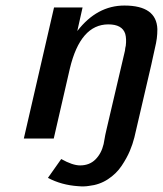

<svg xmlns="http://www.w3.org/2000/svg" viewBox="-20 -500 588 693"><path d="M66 0 175 -473H278L259 -388Q330 -480 429 -480Q545 -480 548 -395Q548 -377 546 -361.5Q544 -346 538.5 -323Q533 -300 531 -289L526 -266Q516 -222 495.5 -135Q475 -48 465 -4Q459 20 448.5 45Q438 70 419 98.5Q400 127 369.5 147Q339 167 301 171Q284 174 262 172Q202 168 153 142L201 74Q242 97 269 97Q303 97 324.5 75.5Q346 54 354 20L360 -13Q362 -21 364.5 -33Q367 -45 368 -48L431 -317Q432 -328 434 -335Q437 -360 432 -378Q421 -412 371 -412Q270 -412 232 -252L174 0Z"/></svg>

Font: Coval
Style: Medium Italic
Weight: 500
Foundry: Context Ltd
Version: Version 001.000